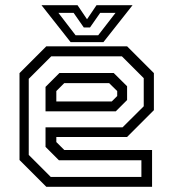

<svg xmlns="http://www.w3.org/2000/svg" viewBox="-20 -718 666 738"><path d="M468.5 -540 571.5 -437V-294.5L468.5 -191.5H196.5V-172L227 -141.5H564.5V0H158L55 -103V-437L158 -540ZM417 -437.5 468.5 -386.5V-333.5L425 -290H155V-384L208.5 -437.5ZM448.5 -501.5H177L90.5 -415V-122.5L175 -38H523.5V-102H206.5L155 -153.5V-228.5H451L532.5 -309.5V-417.5ZM399.5 -398.5H227L196.5 -368V-328H409.5L430.5 -349V-368ZM251.5 -556 139.5 -698H278L314.5 -644L351 -698H489.5L377.5 -556ZM270.5 -582.5H357.5L424 -668.5H365L326 -612.5H302L263 -668.5H204.5Z"/></svg>

Font: Tourney
Style: Regular
Weight: 400
Designer: Tyler Finck
Foundry: Etcetera Type Co
Version: Version 1.015